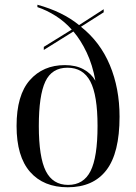

<svg xmlns="http://www.w3.org/2000/svg" viewBox="-20 -781 575 811"><path d="M266 10Q164 10 107 -55Q50 -120 50 -249Q50 -379 106 -442.5Q162 -506 254 -506Q300 -506 332.5 -488.5Q365 -471 383 -440Q371 -507 346 -559.5Q321 -612 290 -648L165 -570V-583L283 -656Q253 -690 215 -714Q177 -738 138 -751V-761Q244 -732 314 -675L418 -742V-729L322 -668Q403 -604 444 -506Q485 -408 485 -288Q485 -135 429.5 -62.5Q374 10 266 10ZM268 0Q333 0 362.5 -58.5Q392 -117 392 -249Q392 -379 361.5 -437Q331 -495 265 -495Q199 -495 171.5 -436.5Q144 -378 144 -249Q144 -117 173.5 -58.5Q203 0 268 0Z"/></svg>

Font: Noto Serif Display SemiCondensed
Style: Regular
Weight: 400
Width: 4
Designer: Monotype Design Team
Foundry: Monotype Imaging Inc.
Version: Version 2.009